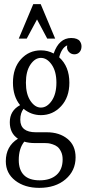

<svg xmlns="http://www.w3.org/2000/svg" viewBox="-20 -741 410 919"><path d="M206.1 -556.2 157.2 -647.9 107.9 -556.2H69.8L139.2 -721.2H174.8L244.1 -556.2ZM335.9 -481Q321.8 -481 311.3 -491Q300.8 -501 300.8 -515.1Q300.8 -521 301.8 -523.9Q275.4 -512.7 263.2 -466.8Q312 -422.9 312 -345.2Q312 -275.4 272.5 -232.7Q232.9 -189.9 175.8 -189.9Q129.4 -189.9 92.8 -220.2Q77.1 -200.2 77.1 -168Q77.1 -107.9 151.9 -107.9H204.1Q264.2 -107.9 303 -76.4Q341.8 -44.9 341.8 12.2Q341.8 76.2 293.7 117.2Q245.6 158.2 168 158.2Q98.1 158.2 53 123.3Q7.8 88.4 7.8 30.8Q7.8 -41 65.9 -77.1Q26.9 -103 26.9 -155.8Q26.9 -211.4 76.2 -237.8Q42 -279.8 42 -345.2Q42 -415.5 80.3 -457.8Q118.7 -500 175.8 -500Q209 -500 236.8 -484.9Q262.7 -559.1 320.8 -559.1Q336.4 -559.1 346.9 -554.9Q357.4 -550.8 362.1 -543.9Q366.7 -537.1 368.4 -531.2Q370.1 -525.4 370.1 -519Q370.1 -502 360.6 -491.5Q351.1 -481 335.9 -481ZM175.8 -226.1Q205.1 -226.1 227.5 -258.5Q250 -291 250 -345.2Q250 -399.4 227.5 -431.6Q205.1 -463.9 175.8 -463.9Q147.5 -463.9 125.7 -431.9Q104 -399.9 104 -345.2Q104 -290.5 125.7 -258.3Q147.5 -226.1 175.8 -226.1ZM194.8 -56.2H146Q118.7 -56.2 96.2 -63Q69.8 -30.3 69.8 24.9Q69.8 72.3 94.7 97.2Q119.6 122.1 169.9 122.1Q221.2 122.1 250.5 96.2Q279.8 70.3 279.8 22Q279.8 0.5 272.2 -15.1Q264.6 -30.8 255.1 -38.3Q245.6 -45.9 231.9 -50.3Q218.3 -54.7 210.7 -55.4Q203.1 -56.2 194.8 -56.2Z"/></svg>

Font: Margherita Light
Style: Regular
Weight: 300
Designer: James Puckett
Foundry: Dunwich Type Founders
Version: Version 1.008;hotconv 1.0.109;makeotfexe 2.5.65596